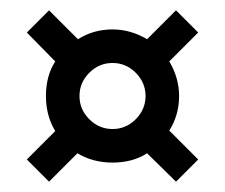

<svg xmlns="http://www.w3.org/2000/svg" viewBox="-20 -536 436 372"><path d="M153 -305Q172 -286 198 -286Q224 -286 243 -305Q262 -324 262 -350Q262 -376 243 -395Q224 -414 198 -414Q172 -414 153 -395Q134 -376 134 -350Q134 -324 153 -305ZM87 -282Q69 -312 69 -350Q69 -389 87 -417L32 -473L75 -516L131 -460Q161 -479 198 -479Q233 -479 265 -460L321 -516L364 -473L308 -417Q327 -385 327 -350Q327 -313 308 -283L364 -227L321 -184L265 -239Q237 -221 198 -221Q160 -221 130 -239L75 -184L32 -227Z"/></svg>

Font: Adderley Bold
Style: Regular
Weight: 700
Designer: gorohovskiy
Version: Version 1.003 November 13, 2017